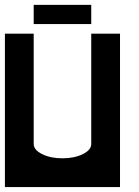

<svg xmlns="http://www.w3.org/2000/svg" viewBox="-20 -762 567 782"><path d="M0 0V-625H117.2V-175.8Q117.2 -151.4 151.6 -134.3Q186 -117.2 234.4 -117.2Q282.7 -117.2 317.4 -134.3Q351.6 -151.4 351.6 -175.3V-625H468.8V0ZM351.6 -664.1H117.2V-742.2H351.6Z"/></svg>

Font: Leporid
Style: Regular
Weight: 400
Designer: GGBotNet
Foundry: GGBotNet
Version: 1.00